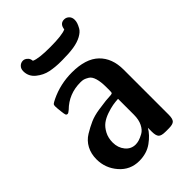

<svg xmlns="http://www.w3.org/2000/svg" viewBox="-206 -767 864 864"><g transform="rotate(-45 226.0 -335.0)"><path d="M25.9 -131.8Q25.9 -167 40.5 -194.6Q55.2 -222.2 82 -238.5Q108.9 -254.9 134 -265.9Q159.2 -276.9 193.1 -282Q227.1 -287.1 241.9 -288.6Q256.8 -290 275.9 -291Q283.7 -292 285.4 -294.4Q287.1 -296.9 287.1 -310.1V-330.1Q287.1 -364.3 280.5 -386.2Q273.9 -408.2 261 -416Q248 -423.8 240 -426Q231.9 -428.2 220.2 -428.2Q146 -428.2 95.2 -377.9Q84 -368.2 79.1 -368.2Q72.3 -368.2 70.1 -373.5Q67.9 -378.9 65.9 -397Q63 -420.9 63 -433.1Q63 -440.9 66.9 -444.6Q70.8 -448.2 86.9 -456.1Q150.9 -486.8 224.1 -486.8Q312 -486.8 355 -445.3Q397.9 -403.8 397.9 -331.1V-43.9Q397.9 -18.1 388.9 -9Q379.9 0 354 0H334Q307.1 0 298.6 -9.5Q290 -19 290 -43.9V-68.8Q273.9 -40 239.5 -15.1Q205.1 9.8 157.2 9.8Q100.1 9.8 63 -33Q25.9 -75.7 25.9 -131.8ZM73.2 -645Q73.2 -661.1 83 -670.7Q92.8 -680.2 106 -680.2Q110.8 -680.2 116.5 -678Q122.1 -675.8 129.2 -668.5Q136.2 -661.1 137.2 -647.9Q162.1 -635.7 237.1 -636Q312 -636.2 336.9 -647.9Q340.8 -680.2 368.2 -680.2Q381.3 -680.2 391.1 -670.7Q400.9 -661.1 400.9 -645Q400.9 -636.2 397.9 -626.7Q395 -617.2 387 -603Q378.9 -588.9 357.9 -577.4Q336.9 -565.9 306.9 -561Q276.9 -556.2 234.9 -556.2H222.2Q188 -556.2 157 -562.5Q126 -568.8 99.6 -590.3Q73.2 -611.8 73.2 -645ZM130.9 -133.8Q130.9 -100.6 149.9 -77.4Q168.9 -54.2 198.2 -54.2Q208 -54.2 220 -57.6Q231.9 -61 248.5 -70.1Q265.1 -79.1 276.1 -101.1Q287.1 -123 287.1 -154.8V-255.9Q269 -254.9 252 -252Q234.9 -249 211.4 -241Q188 -232.9 171.4 -220.5Q154.8 -208 142.8 -185.3Q130.9 -162.6 130.9 -133.8Z"/></g></svg>

Font: CMU Sans Serif Demi Condensed
Style: DemiCondensed
Weight: 600
Width: 3
Version: Version 0.7.0